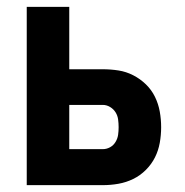

<svg xmlns="http://www.w3.org/2000/svg" viewBox="-20 -540 540 560"><path d="M58 0V-520H182V-338H280Q303 -338 325.5 -334.5Q348 -331 368.5 -320.5Q389 -310 405.5 -294Q422 -278 432 -257.5Q442 -237 446 -214.5Q450 -192 450 -169Q450 -146 446 -123.5Q442 -101 432 -81Q422 -61 405.5 -44.5Q389 -28 368.5 -18Q348 -8 325.5 -4Q303 0 280 0ZM280 -105Q291 -105 301 -110.5Q311 -116 317 -126Q323 -136 324.5 -147Q326 -158 326 -169Q326 -180 324.5 -191.5Q323 -203 317 -212.5Q311 -222 301 -228Q291 -234 280 -234H182V-105Z"/></svg>

Font: Iosevka SS04 Extrabold
Style: Regular
Weight: 800
Monospace: yes
Designer: Belleve Invis
Foundry: Belleve Invis
Version: Version 19.0.0; ttfautohint (v1.8.4)